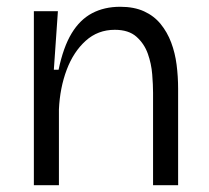

<svg xmlns="http://www.w3.org/2000/svg" viewBox="-20 -547 618 567"><path d="M80 0V-314V-514H151L139 -341H153Q167 -408 191.5 -448.5Q216 -489 252 -508Q288 -527 335 -527Q376 -527 405.5 -513.5Q435 -500 454.5 -476Q474 -452 485.5 -421.5Q497 -391 501.5 -356Q506 -321 506 -285V0H432V-273Q432 -296 429.5 -327.5Q427 -359 416.5 -388.5Q406 -418 383 -438.5Q360 -459 319 -459Q269 -459 233 -426.5Q197 -394 177 -341Q157 -288 154 -224V0Z"/></svg>

Font: Bricolage Grotesque Light
Style: Regular
Weight: 300
Designer: Mathieu Triay
Foundry: Atelier Triay
Version: Version 1.000;gftools[0.9.30]